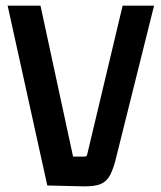

<svg xmlns="http://www.w3.org/2000/svg" viewBox="-20 -655 570 678"><path d="M392 -106Q382 -63 370 -39Q358 -15 336 -5.5Q314 4 273 3L147 0L7 -635H123L238 -102H277Q284 -102 286 -105Q288 -108 289 -114L413 -635H524Z"/></svg>

Font: Gemunu Libre ExtraLight
Style: Bold
Weight: 700
Version: Version 1.100